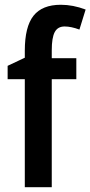

<svg xmlns="http://www.w3.org/2000/svg" viewBox="-20 -785 379 805"><path d="M197 -453V0H84V-453H12V-509L84 -543V-572Q84 -673 120.5 -719Q157 -765 235 -765Q286 -765 339 -745L313 -661Q278 -674 251 -674Q222 -674 209.5 -650.5Q197 -627 197 -574V-541H300V-453Z"/></svg>

Font: Noto Sans Display Medium Narrow
Style: Regular
Weight: 500
Width: 4
Designer: Monotype Design team
Foundry: Monotype Imaging Inc.
Version: Version 1.000